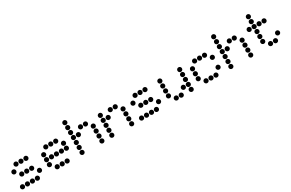

<svg xmlns="http://www.w3.org/2000/svg" viewBox="162 -2026 5076 3352"><g transform="rotate(-30 2700.0 -350.0)"><path d="M149 -495Q131 -495 118 -482Q105 -469 105 -451V-449Q105 -431 118 -418Q131 -405 149 -405H151Q169 -405 182 -418Q195 -431 195 -449V-451Q195 -469 182 -482Q169 -495 151 -495ZM249 -495Q231 -495 218 -482Q205 -469 205 -451V-449Q205 -431 218 -418Q231 -405 249 -405H251Q269 -405 282 -418Q295 -431 295 -449V-451Q295 -469 282 -482Q269 -495 251 -495ZM349 -495Q331 -495 318 -482Q305 -469 305 -451V-449Q305 -431 318 -418Q331 -405 349 -405H351Q369 -405 382 -418Q395 -431 395 -449V-451Q395 -469 382 -482Q369 -495 351 -495ZM49 -395Q31 -395 18 -382Q5 -369 5 -351V-349Q5 -331 18 -318Q31 -305 49 -305H51Q69 -305 82 -318Q95 -331 95 -349V-351Q95 -369 82 -382Q69 -395 51 -395ZM149 -295Q131 -295 118 -282Q105 -269 105 -251V-249Q105 -231 118 -218Q131 -205 149 -205H151Q169 -205 182 -218Q195 -231 195 -249V-251Q195 -269 182 -282Q169 -295 151 -295ZM249 -295Q231 -295 218 -282Q205 -269 205 -251V-249Q205 -231 218 -218Q231 -205 249 -205H251Q269 -205 282 -218Q295 -231 295 -249V-251Q295 -269 282 -282Q269 -295 251 -295ZM349 -295Q331 -295 318 -282Q305 -269 305 -251V-249Q305 -231 318 -218Q331 -205 349 -205H351Q369 -205 382 -218Q395 -231 395 -249V-251Q395 -269 382 -282Q369 -295 351 -295ZM449 -195Q431 -195 418 -182Q405 -169 405 -151V-149Q405 -131 418 -118Q431 -105 449 -105H451Q469 -105 482 -118Q495 -131 495 -149V-151Q495 -169 482 -182Q469 -195 451 -195ZM49 -95Q31 -95 18 -82Q5 -69 5 -51V-49Q5 -31 18 -18Q31 -5 49 -5H51Q69 -5 82 -18Q95 -31 95 -49V-51Q95 -69 82 -82Q69 -95 51 -95ZM149 -95Q131 -95 118 -82Q105 -69 105 -51V-49Q105 -31 118 -18Q131 -5 149 -5H151Q169 -5 182 -18Q195 -31 195 -49V-51Q195 -69 182 -82Q169 -95 151 -95ZM249 -95Q231 -95 218 -82Q205 -69 205 -51V-49Q205 -31 218 -18Q231 -5 249 -5H251Q269 -5 282 -18Q295 -31 295 -49V-51Q295 -69 282 -82Q269 -95 251 -95ZM349 -95Q331 -95 318 -82Q305 -69 305 -51V-49Q305 -31 318 -18Q331 -5 349 -5H351Q369 -5 382 -18Q395 -31 395 -49V-51Q395 -69 382 -82Q369 -95 351 -95Z M749 -495Q731 -495 718 -482Q705 -469 705 -451V-449Q705 -431 718 -418Q731 -405 749 -405H751Q769 -405 782 -418Q795 -431 795 -449V-451Q795 -469 782 -482Q769 -495 751 -495ZM849 -495Q831 -495 818 -482Q805 -469 805 -451V-449Q805 -431 818 -418Q831 -405 849 -405H851Q869 -405 882 -418Q895 -431 895 -449V-451Q895 -469 882 -482Q869 -495 851 -495ZM949 -495Q931 -495 918 -482Q905 -469 905 -451V-449Q905 -431 918 -418Q931 -405 949 -405H951Q969 -405 982 -418Q995 -431 995 -449V-451Q995 -469 982 -482Q969 -495 951 -495ZM649 -395Q631 -395 618 -382Q605 -369 605 -351V-349Q605 -331 618 -318Q631 -305 649 -305H651Q669 -305 682 -318Q695 -331 695 -349V-351Q695 -369 682 -382Q669 -395 651 -395ZM1049 -395Q1031 -395 1018 -382Q1005 -369 1005 -351V-349Q1005 -331 1018 -318Q1031 -305 1049 -305H1051Q1069 -305 1082 -318Q1095 -331 1095 -349V-351Q1095 -369 1082 -382Q1069 -395 1051 -395ZM649 -295Q631 -295 618 -282Q605 -269 605 -251V-249Q605 -231 618 -218Q631 -205 649 -205H651Q669 -205 682 -218Q695 -231 695 -249V-251Q695 -269 682 -282Q669 -295 651 -295ZM749 -295Q731 -295 718 -282Q705 -269 705 -251V-249Q705 -231 718 -218Q731 -205 749 -205H751Q769 -205 782 -218Q795 -231 795 -249V-251Q795 -269 782 -282Q769 -295 751 -295ZM849 -295Q831 -295 818 -282Q805 -269 805 -251V-249Q805 -231 818 -218Q831 -205 849 -205H851Q869 -205 882 -218Q895 -231 895 -249V-251Q895 -269 882 -282Q869 -295 851 -295ZM949 -295Q931 -295 918 -282Q905 -269 905 -251V-249Q905 -231 918 -218Q931 -205 949 -205H951Q969 -205 982 -218Q995 -231 995 -249V-251Q995 -269 982 -282Q969 -295 951 -295ZM1049 -295Q1031 -295 1018 -282Q1005 -269 1005 -251V-249Q1005 -231 1018 -218Q1031 -205 1049 -205H1051Q1069 -205 1082 -218Q1095 -231 1095 -249V-251Q1095 -269 1082 -282Q1069 -295 1051 -295ZM649 -195Q631 -195 618 -182Q605 -169 605 -151V-149Q605 -131 618 -118Q631 -105 649 -105H651Q669 -105 682 -118Q695 -131 695 -149V-151Q695 -169 682 -182Q669 -195 651 -195ZM749 -95Q731 -95 718 -82Q705 -69 705 -51V-49Q705 -31 718 -18Q731 -5 749 -5H751Q769 -5 782 -18Q795 -31 795 -49V-51Q795 -69 782 -82Q769 -95 751 -95ZM849 -95Q831 -95 818 -82Q805 -69 805 -51V-49Q805 -31 818 -18Q831 -5 849 -5H851Q869 -5 882 -18Q895 -31 895 -49V-51Q895 -69 882 -82Q869 -95 851 -95ZM949 -95Q931 -95 918 -82Q905 -69 905 -51V-49Q905 -31 918 -18Q931 -5 949 -5H951Q969 -5 982 -18Q995 -31 995 -49V-51Q995 -69 982 -82Q969 -95 951 -95Z M1249 -695Q1231 -695 1218 -682Q1205 -669 1205 -651V-649Q1205 -631 1218 -618Q1231 -605 1249 -605H1251Q1269 -605 1282 -618Q1295 -631 1295 -649V-651Q1295 -669 1282 -682Q1269 -695 1251 -695ZM1249 -595Q1231 -595 1218 -582Q1205 -569 1205 -551V-549Q1205 -531 1218 -518Q1231 -505 1249 -505H1251Q1269 -505 1282 -518Q1295 -531 1295 -549V-551Q1295 -569 1282 -582Q1269 -595 1251 -595ZM1249 -495Q1231 -495 1218 -482Q1205 -469 1205 -451V-449Q1205 -431 1218 -418Q1231 -405 1249 -405H1251Q1269 -405 1282 -418Q1295 -431 1295 -449V-451Q1295 -469 1282 -482Q1269 -495 1251 -495ZM1449 -495Q1431 -495 1418 -482Q1405 -469 1405 -451V-449Q1405 -431 1418 -418Q1431 -405 1449 -405H1451Q1469 -405 1482 -418Q1495 -431 1495 -449V-451Q1495 -469 1482 -482Q1469 -495 1451 -495ZM1549 -495Q1531 -495 1518 -482Q1505 -469 1505 -451V-449Q1505 -431 1518 -418Q1531 -405 1549 -405H1551Q1569 -405 1582 -418Q1595 -431 1595 -449V-451Q1595 -469 1582 -482Q1569 -495 1551 -495ZM1249 -395Q1231 -395 1218 -382Q1205 -369 1205 -351V-349Q1205 -331 1218 -318Q1231 -305 1249 -305H1251Q1269 -305 1282 -318Q1295 -331 1295 -349V-351Q1295 -369 1282 -382Q1269 -395 1251 -395ZM1349 -395Q1331 -395 1318 -382Q1305 -369 1305 -351V-349Q1305 -331 1318 -318Q1331 -305 1349 -305H1351Q1369 -305 1382 -318Q1395 -331 1395 -349V-351Q1395 -369 1382 -382Q1369 -395 1351 -395ZM1649 -395Q1631 -395 1618 -382Q1605 -369 1605 -351V-349Q1605 -331 1618 -318Q1631 -305 1649 -305H1651Q1669 -305 1682 -318Q1695 -331 1695 -349V-351Q1695 -369 1682 -382Q1669 -395 1651 -395ZM1249 -295Q1231 -295 1218 -282Q1205 -269 1205 -251V-249Q1205 -231 1218 -218Q1231 -205 1249 -205H1251Q1269 -205 1282 -218Q1295 -231 1295 -249V-251Q1295 -269 1282 -282Q1269 -295 1251 -295ZM1649 -295Q1631 -295 1618 -282Q1605 -269 1605 -251V-249Q1605 -231 1618 -218Q1631 -205 1649 -205H1651Q1669 -205 1682 -218Q1695 -231 1695 -249V-251Q1695 -269 1682 -282Q1669 -295 1651 -295ZM1249 -195Q1231 -195 1218 -182Q1205 -169 1205 -151V-149Q1205 -131 1218 -118Q1231 -105 1249 -105H1251Q1269 -105 1282 -118Q1295 -131 1295 -149V-151Q1295 -169 1282 -182Q1269 -195 1251 -195ZM1649 -195Q1631 -195 1618 -182Q1605 -169 1605 -151V-149Q1605 -131 1618 -118Q1631 -105 1649 -105H1651Q1669 -105 1682 -118Q1695 -131 1695 -149V-151Q1695 -169 1682 -182Q1669 -195 1651 -195ZM1249 -95Q1231 -95 1218 -82Q1205 -69 1205 -51V-49Q1205 -31 1218 -18Q1231 -5 1249 -5H1251Q1269 -5 1282 -18Q1295 -31 1295 -49V-51Q1295 -69 1282 -82Q1269 -95 1251 -95ZM1649 -95Q1631 -95 1618 -82Q1605 -69 1605 -51V-49Q1605 -31 1618 -18Q1631 -5 1649 -5H1651Q1669 -5 1682 -18Q1695 -31 1695 -49V-51Q1695 -69 1682 -82Q1669 -95 1651 -95Z M1849 -495Q1831 -495 1818 -482Q1805 -469 1805 -451V-449Q1805 -431 1818 -418Q1831 -405 1849 -405H1851Q1869 -405 1882 -418Q1895 -431 1895 -449V-451Q1895 -469 1882 -482Q1869 -495 1851 -495ZM2049 -495Q2031 -495 2018 -482Q2005 -469 2005 -451V-449Q2005 -431 2018 -418Q2031 -405 2049 -405H2051Q2069 -405 2082 -418Q2095 -431 2095 -449V-451Q2095 -469 2082 -482Q2069 -495 2051 -495ZM2149 -495Q2131 -495 2118 -482Q2105 -469 2105 -451V-449Q2105 -431 2118 -418Q2131 -405 2149 -405H2151Q2169 -405 2182 -418Q2195 -431 2195 -449V-451Q2195 -469 2182 -482Q2169 -495 2151 -495ZM1849 -395Q1831 -395 1818 -382Q1805 -369 1805 -351V-349Q1805 -331 1818 -318Q1831 -305 1849 -305H1851Q1869 -305 1882 -318Q1895 -331 1895 -349V-351Q1895 -369 1882 -382Q1869 -395 1851 -395ZM1949 -395Q1931 -395 1918 -382Q1905 -369 1905 -351V-349Q1905 -331 1918 -318Q1931 -305 1949 -305H1951Q1969 -305 1982 -318Q1995 -331 1995 -349V-351Q1995 -369 1982 -382Q1969 -395 1951 -395ZM2249 -395Q2231 -395 2218 -382Q2205 -369 2205 -351V-349Q2205 -331 2218 -318Q2231 -305 2249 -305H2251Q2269 -305 2282 -318Q2295 -331 2295 -349V-351Q2295 -369 2282 -382Q2269 -395 2251 -395ZM1849 -295Q1831 -295 1818 -282Q1805 -269 1805 -251V-249Q1805 -231 1818 -218Q1831 -205 1849 -205H1851Q1869 -205 1882 -218Q1895 -231 1895 -249V-251Q1895 -269 1882 -282Q1869 -295 1851 -295ZM2249 -295Q2231 -295 2218 -282Q2205 -269 2205 -251V-249Q2205 -231 2218 -218Q2231 -205 2249 -205H2251Q2269 -205 2282 -218Q2295 -231 2295 -249V-251Q2295 -269 2282 -282Q2269 -295 2251 -295ZM1849 -195Q1831 -195 1818 -182Q1805 -169 1805 -151V-149Q1805 -131 1818 -118Q1831 -105 1849 -105H1851Q1869 -105 1882 -118Q1895 -131 1895 -149V-151Q1895 -169 1882 -182Q1869 -195 1851 -195ZM2249 -195Q2231 -195 2218 -182Q2205 -169 2205 -151V-149Q2205 -131 2218 -118Q2231 -105 2249 -105H2251Q2269 -105 2282 -118Q2295 -131 2295 -149V-151Q2295 -169 2282 -182Q2269 -195 2251 -195ZM1849 -95Q1831 -95 1818 -82Q1805 -69 1805 -51V-49Q1805 -31 1818 -18Q1831 -5 1849 -5H1851Q1869 -5 1882 -18Q1895 -31 1895 -49V-51Q1895 -69 1882 -82Q1869 -95 1851 -95ZM2249 -95Q2231 -95 2218 -82Q2205 -69 2205 -51V-49Q2205 -31 2218 -18Q2231 -5 2249 -5H2251Q2269 -5 2282 -18Q2295 -31 2295 -49V-51Q2295 -69 2282 -82Q2269 -95 2251 -95Z M2549 -495Q2531 -495 2518 -482Q2505 -469 2505 -451V-449Q2505 -431 2518 -418Q2531 -405 2549 -405H2551Q2569 -405 2582 -418Q2595 -431 2595 -449V-451Q2595 -469 2582 -482Q2569 -495 2551 -495ZM2649 -495Q2631 -495 2618 -482Q2605 -469 2605 -451V-449Q2605 -431 2618 -418Q2631 -405 2649 -405H2651Q2669 -405 2682 -418Q2695 -431 2695 -449V-451Q2695 -469 2682 -482Q2669 -495 2651 -495ZM2749 -495Q2731 -495 2718 -482Q2705 -469 2705 -451V-449Q2705 -431 2718 -418Q2731 -405 2749 -405H2751Q2769 -405 2782 -418Q2795 -431 2795 -449V-451Q2795 -469 2782 -482Q2769 -495 2751 -495ZM2449 -395Q2431 -395 2418 -382Q2405 -369 2405 -351V-349Q2405 -331 2418 -318Q2431 -305 2449 -305H2451Q2469 -305 2482 -318Q2495 -331 2495 -349V-351Q2495 -369 2482 -382Q2469 -395 2451 -395ZM2549 -295Q2531 -295 2518 -282Q2505 -269 2505 -251V-249Q2505 -231 2518 -218Q2531 -205 2549 -205H2551Q2569 -205 2582 -218Q2595 -231 2595 -249V-251Q2595 -269 2582 -282Q2569 -295 2551 -295ZM2649 -295Q2631 -295 2618 -282Q2605 -269 2605 -251V-249Q2605 -231 2618 -218Q2631 -205 2649 -205H2651Q2669 -205 2682 -218Q2695 -231 2695 -249V-251Q2695 -269 2682 -282Q2669 -295 2651 -295ZM2749 -295Q2731 -295 2718 -282Q2705 -269 2705 -251V-249Q2705 -231 2718 -218Q2731 -205 2749 -205H2751Q2769 -205 2782 -218Q2795 -231 2795 -249V-251Q2795 -269 2782 -282Q2769 -295 2751 -295ZM2849 -195Q2831 -195 2818 -182Q2805 -169 2805 -151V-149Q2805 -131 2818 -118Q2831 -105 2849 -105H2851Q2869 -105 2882 -118Q2895 -131 2895 -149V-151Q2895 -169 2882 -182Q2869 -195 2851 -195ZM2449 -95Q2431 -95 2418 -82Q2405 -69 2405 -51V-49Q2405 -31 2418 -18Q2431 -5 2449 -5H2451Q2469 -5 2482 -18Q2495 -31 2495 -49V-51Q2495 -69 2482 -82Q2469 -95 2451 -95ZM2549 -95Q2531 -95 2518 -82Q2505 -69 2505 -51V-49Q2505 -31 2518 -18Q2531 -5 2549 -5H2551Q2569 -5 2582 -18Q2595 -31 2595 -49V-51Q2595 -69 2582 -82Q2569 -95 2551 -95ZM2649 -95Q2631 -95 2618 -82Q2605 -69 2605 -51V-49Q2605 -31 2618 -18Q2631 -5 2649 -5H2651Q2669 -5 2682 -18Q2695 -31 2695 -49V-51Q2695 -69 2682 -82Q2669 -95 2651 -95ZM2749 -95Q2731 -95 2718 -82Q2705 -69 2705 -51V-49Q2705 -31 2718 -18Q2731 -5 2749 -5H2751Q2769 -5 2782 -18Q2795 -31 2795 -49V-51Q2795 -69 2782 -82Q2769 -95 2751 -95Z M3049 -495Q3031 -495 3018 -482Q3005 -469 3005 -451V-449Q3005 -431 3018 -418Q3031 -405 3049 -405H3051Q3069 -405 3082 -418Q3095 -431 3095 -449V-451Q3095 -469 3082 -482Q3069 -495 3051 -495ZM3449 -495Q3431 -495 3418 -482Q3405 -469 3405 -451V-449Q3405 -431 3418 -418Q3431 -405 3449 -405H3451Q3469 -405 3482 -418Q3495 -431 3495 -449V-451Q3495 -469 3482 -482Q3469 -495 3451 -495ZM3049 -395Q3031 -395 3018 -382Q3005 -369 3005 -351V-349Q3005 -331 3018 -318Q3031 -305 3049 -305H3051Q3069 -305 3082 -318Q3095 -331 3095 -349V-351Q3095 -369 3082 -382Q3069 -395 3051 -395ZM3449 -395Q3431 -395 3418 -382Q3405 -369 3405 -351V-349Q3405 -331 3418 -318Q3431 -305 3449 -305H3451Q3469 -305 3482 -318Q3495 -331 3495 -349V-351Q3495 -369 3482 -382Q3469 -395 3451 -395ZM3049 -295Q3031 -295 3018 -282Q3005 -269 3005 -251V-249Q3005 -231 3018 -218Q3031 -205 3049 -205H3051Q3069 -205 3082 -218Q3095 -231 3095 -249V-251Q3095 -269 3082 -282Q3069 -295 3051 -295ZM3449 -295Q3431 -295 3418 -282Q3405 -269 3405 -251V-249Q3405 -231 3418 -218Q3431 -205 3449 -205H3451Q3469 -205 3482 -218Q3495 -231 3495 -249V-251Q3495 -269 3482 -282Q3469 -295 3451 -295ZM3049 -195Q3031 -195 3018 -182Q3005 -169 3005 -151V-149Q3005 -131 3018 -118Q3031 -105 3049 -105H3051Q3069 -105 3082 -118Q3095 -131 3095 -149V-151Q3095 -169 3082 -182Q3069 -195 3051 -195ZM3349 -195Q3331 -195 3318 -182Q3305 -169 3305 -151V-149Q3305 -131 3318 -118Q3331 -105 3349 -105H3351Q3369 -105 3382 -118Q3395 -131 3395 -149V-151Q3395 -169 3382 -182Q3369 -195 3351 -195ZM3449 -195Q3431 -195 3418 -182Q3405 -169 3405 -151V-149Q3405 -131 3418 -118Q3431 -105 3449 -105H3451Q3469 -105 3482 -118Q3495 -131 3495 -149V-151Q3495 -169 3482 -182Q3469 -195 3451 -195ZM3149 -95Q3131 -95 3118 -82Q3105 -69 3105 -51V-49Q3105 -31 3118 -18Q3131 -5 3149 -5H3151Q3169 -5 3182 -18Q3195 -31 3195 -49V-51Q3195 -69 3182 -82Q3169 -95 3151 -95ZM3249 -95Q3231 -95 3218 -82Q3205 -69 3205 -51V-49Q3205 -31 3218 -18Q3231 -5 3249 -5H3251Q3269 -5 3282 -18Q3295 -31 3295 -49V-51Q3295 -69 3282 -82Q3269 -95 3251 -95ZM3449 -95Q3431 -95 3418 -82Q3405 -69 3405 -51V-49Q3405 -31 3418 -18Q3431 -5 3449 -5H3451Q3469 -5 3482 -18Q3495 -31 3495 -49V-51Q3495 -69 3482 -82Q3469 -95 3451 -95Z M3749 -495Q3731 -495 3718 -482Q3705 -469 3705 -451V-449Q3705 -431 3718 -418Q3731 -405 3749 -405H3751Q3769 -405 3782 -418Q3795 -431 3795 -449V-451Q3795 -469 3782 -482Q3769 -495 3751 -495ZM3849 -495Q3831 -495 3818 -482Q3805 -469 3805 -451V-449Q3805 -431 3818 -418Q3831 -405 3849 -405H3851Q3869 -405 3882 -418Q3895 -431 3895 -449V-451Q3895 -469 3882 -482Q3869 -495 3851 -495ZM3949 -495Q3931 -495 3918 -482Q3905 -469 3905 -451V-449Q3905 -431 3918 -418Q3931 -405 3949 -405H3951Q3969 -405 3982 -418Q3995 -431 3995 -449V-451Q3995 -469 3982 -482Q3969 -495 3951 -495ZM3649 -395Q3631 -395 3618 -382Q3605 -369 3605 -351V-349Q3605 -331 3618 -318Q3631 -305 3649 -305H3651Q3669 -305 3682 -318Q3695 -331 3695 -349V-351Q3695 -369 3682 -382Q3669 -395 3651 -395ZM4049 -395Q4031 -395 4018 -382Q4005 -369 4005 -351V-349Q4005 -331 4018 -318Q4031 -305 4049 -305H4051Q4069 -305 4082 -318Q4095 -331 4095 -349V-351Q4095 -369 4082 -382Q4069 -395 4051 -395ZM3649 -295Q3631 -295 3618 -282Q3605 -269 3605 -251V-249Q3605 -231 3618 -218Q3631 -205 3649 -205H3651Q3669 -205 3682 -218Q3695 -231 3695 -249V-251Q3695 -269 3682 -282Q3669 -295 3651 -295ZM3649 -195Q3631 -195 3618 -182Q3605 -169 3605 -151V-149Q3605 -131 3618 -118Q3631 -105 3649 -105H3651Q3669 -105 3682 -118Q3695 -131 3695 -149V-151Q3695 -169 3682 -182Q3669 -195 3651 -195ZM4049 -195Q4031 -195 4018 -182Q4005 -169 4005 -151V-149Q4005 -131 4018 -118Q4031 -105 4049 -105H4051Q4069 -105 4082 -118Q4095 -131 4095 -149V-151Q4095 -169 4082 -182Q4069 -195 4051 -195ZM3749 -95Q3731 -95 3718 -82Q3705 -69 3705 -51V-49Q3705 -31 3718 -18Q3731 -5 3749 -5H3751Q3769 -5 3782 -18Q3795 -31 3795 -49V-51Q3795 -69 3782 -82Q3769 -95 3751 -95ZM3849 -95Q3831 -95 3818 -82Q3805 -69 3805 -51V-49Q3805 -31 3818 -18Q3831 -5 3849 -5H3851Q3869 -5 3882 -18Q3895 -31 3895 -49V-51Q3895 -69 3882 -82Q3869 -95 3851 -95ZM3949 -95Q3931 -95 3918 -82Q3905 -69 3905 -51V-49Q3905 -31 3918 -18Q3931 -5 3949 -5H3951Q3969 -5 3982 -18Q3995 -31 3995 -49V-51Q3995 -69 3982 -82Q3969 -95 3951 -95Z M4249 -695Q4231 -695 4218 -682Q4205 -669 4205 -651V-649Q4205 -631 4218 -618Q4231 -605 4249 -605H4251Q4269 -605 4282 -618Q4295 -631 4295 -649V-651Q4295 -669 4282 -682Q4269 -695 4251 -695ZM4249 -595Q4231 -595 4218 -582Q4205 -569 4205 -551V-549Q4205 -531 4218 -518Q4231 -505 4249 -505H4251Q4269 -505 4282 -518Q4295 -531 4295 -549V-551Q4295 -569 4282 -582Q4269 -595 4251 -595ZM4249 -495Q4231 -495 4218 -482Q4205 -469 4205 -451V-449Q4205 -431 4218 -418Q4231 -405 4249 -405H4251Q4269 -405 4282 -418Q4295 -431 4295 -449V-451Q4295 -469 4282 -482Q4269 -495 4251 -495ZM4449 -495Q4431 -495 4418 -482Q4405 -469 4405 -451V-449Q4405 -431 4418 -418Q4431 -405 4449 -405H4451Q4469 -405 4482 -418Q4495 -431 4495 -449V-451Q4495 -469 4482 -482Q4469 -495 4451 -495ZM4549 -495Q4531 -495 4518 -482Q4505 -469 4505 -451V-449Q4505 -431 4518 -418Q4531 -405 4549 -405H4551Q4569 -405 4582 -418Q4595 -431 4595 -449V-451Q4595 -469 4582 -482Q4569 -495 4551 -495ZM4249 -395Q4231 -395 4218 -382Q4205 -369 4205 -351V-349Q4205 -331 4218 -318Q4231 -305 4249 -305H4251Q4269 -305 4282 -318Q4295 -331 4295 -349V-351Q4295 -369 4282 -382Q4269 -395 4251 -395ZM4349 -395Q4331 -395 4318 -382Q4305 -369 4305 -351V-349Q4305 -331 4318 -318Q4331 -305 4349 -305H4351Q4369 -305 4382 -318Q4395 -331 4395 -349V-351Q4395 -369 4382 -382Q4369 -395 4351 -395ZM4649 -395Q4631 -395 4618 -382Q4605 -369 4605 -351V-349Q4605 -331 4618 -318Q4631 -305 4649 -305H4651Q4669 -305 4682 -318Q4695 -331 4695 -349V-351Q4695 -369 4682 -382Q4669 -395 4651 -395ZM4249 -295Q4231 -295 4218 -282Q4205 -269 4205 -251V-249Q4205 -231 4218 -218Q4231 -205 4249 -205H4251Q4269 -205 4282 -218Q4295 -231 4295 -249V-251Q4295 -269 4282 -282Q4269 -295 4251 -295ZM4649 -295Q4631 -295 4618 -282Q4605 -269 4605 -251V-249Q4605 -231 4618 -218Q4631 -205 4649 -205H4651Q4669 -205 4682 -218Q4695 -231 4695 -249V-251Q4695 -269 4682 -282Q4669 -295 4651 -295ZM4249 -195Q4231 -195 4218 -182Q4205 -169 4205 -151V-149Q4205 -131 4218 -118Q4231 -105 4249 -105H4251Q4269 -105 4282 -118Q4295 -131 4295 -149V-151Q4295 -169 4282 -182Q4269 -195 4251 -195ZM4649 -195Q4631 -195 4618 -182Q4605 -169 4605 -151V-149Q4605 -131 4618 -118Q4631 -105 4649 -105H4651Q4669 -105 4682 -118Q4695 -131 4695 -149V-151Q4695 -169 4682 -182Q4669 -195 4651 -195ZM4249 -95Q4231 -95 4218 -82Q4205 -69 4205 -51V-49Q4205 -31 4218 -18Q4231 -5 4249 -5H4251Q4269 -5 4282 -18Q4295 -31 4295 -49V-51Q4295 -69 4282 -82Q4269 -95 4251 -95ZM4649 -95Q4631 -95 4618 -82Q4605 -69 4605 -51V-49Q4605 -31 4618 -18Q4631 -5 4649 -5H4651Q4669 -5 4682 -18Q4695 -31 4695 -49V-51Q4695 -69 4682 -82Q4669 -95 4651 -95Z M4949 -695Q4931 -695 4918 -682Q4905 -669 4905 -651V-649Q4905 -631 4918 -618Q4931 -605 4949 -605H4951Q4969 -605 4982 -618Q4995 -631 4995 -649V-651Q4995 -669 4982 -682Q4969 -695 4951 -695ZM4949 -595Q4931 -595 4918 -582Q4905 -569 4905 -551V-549Q4905 -531 4918 -518Q4931 -505 4949 -505H4951Q4969 -505 4982 -518Q4995 -531 4995 -549V-551Q4995 -569 4982 -582Q4969 -595 4951 -595ZM4849 -495Q4831 -495 4818 -482Q4805 -469 4805 -451V-449Q4805 -431 4818 -418Q4831 -405 4849 -405H4851Q4869 -405 4882 -418Q4895 -431 4895 -449V-451Q4895 -469 4882 -482Q4869 -495 4851 -495ZM4949 -495Q4931 -495 4918 -482Q4905 -469 4905 -451V-449Q4905 -431 4918 -418Q4931 -405 4949 -405H4951Q4969 -405 4982 -418Q4995 -431 4995 -449V-451Q4995 -469 4982 -482Q4969 -495 4951 -495ZM5049 -495Q5031 -495 5018 -482Q5005 -469 5005 -451V-449Q5005 -431 5018 -418Q5031 -405 5049 -405H5051Q5069 -405 5082 -418Q5095 -431 5095 -449V-451Q5095 -469 5082 -482Q5069 -495 5051 -495ZM5149 -495Q5131 -495 5118 -482Q5105 -469 5105 -451V-449Q5105 -431 5118 -418Q5131 -405 5149 -405H5151Q5169 -405 5182 -418Q5195 -431 5195 -449V-451Q5195 -469 5182 -482Q5169 -495 5151 -495ZM4949 -395Q4931 -395 4918 -382Q4905 -369 4905 -351V-349Q4905 -331 4918 -318Q4931 -305 4949 -305H4951Q4969 -305 4982 -318Q4995 -331 4995 -349V-351Q4995 -369 4982 -382Q4969 -395 4951 -395ZM4949 -295Q4931 -295 4918 -282Q4905 -269 4905 -251V-249Q4905 -231 4918 -218Q4931 -205 4949 -205H4951Q4969 -205 4982 -218Q4995 -231 4995 -249V-251Q4995 -269 4982 -282Q4969 -295 4951 -295ZM4949 -195Q4931 -195 4918 -182Q4905 -169 4905 -151V-149Q4905 -131 4918 -118Q4931 -105 4949 -105H4951Q4969 -105 4982 -118Q4995 -131 4995 -149V-151Q4995 -169 4982 -182Q4969 -195 4951 -195ZM5249 -195Q5231 -195 5218 -182Q5205 -169 5205 -151V-149Q5205 -131 5218 -118Q5231 -105 5249 -105H5251Q5269 -105 5282 -118Q5295 -131 5295 -149V-151Q5295 -169 5282 -182Q5269 -195 5251 -195ZM5049 -95Q5031 -95 5018 -82Q5005 -69 5005 -51V-49Q5005 -31 5018 -18Q5031 -5 5049 -5H5051Q5069 -5 5082 -18Q5095 -31 5095 -49V-51Q5095 -69 5082 -82Q5069 -95 5051 -95ZM5149 -95Q5131 -95 5118 -82Q5105 -69 5105 -51V-49Q5105 -31 5118 -18Q5131 -5 5149 -5H5151Q5169 -5 5182 -18Q5195 -31 5195 -49V-51Q5195 -69 5182 -82Q5169 -95 5151 -95Z"/></g></svg>

Font: Doto Black Rounded Black
Style: Regular
Weight: 900
Monospace: yes
Version: Version 1.000